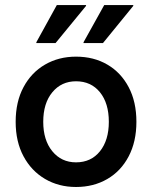

<svg xmlns="http://www.w3.org/2000/svg" viewBox="-20 -736 607 766"><path d="M283.3 10Q214.2 10 159.6 -22.1Q105 -54.2 73.8 -112.5Q42.5 -170.8 42.5 -250Q42.5 -330 73.8 -388.3Q105 -446.7 159.6 -478.3Q214.2 -510 283.3 -510Q354.2 -510 408.3 -478.3Q462.5 -446.7 493.3 -388.3Q524.2 -330 524.2 -250Q524.2 -170.8 493.3 -112.1Q462.5 -53.3 407.9 -21.7Q353.3 10 283.3 10ZM283.3 -88.3Q343.3 -88.3 378.8 -132.5Q414.2 -176.7 414.2 -250Q414.2 -324.2 378.8 -367.9Q343.3 -411.7 283.3 -411.7Q225 -411.7 188.8 -367.9Q152.5 -324.2 152.5 -250Q152.5 -176.7 188.8 -132.5Q225 -88.3 283.3 -88.3ZM313.3 -564.2V-567.5L395.8 -715.8H511.7V-712.5L390.8 -564.2ZM125 -564.2V-567.5L206.7 -715.8H323.3V-712.5L201.7 -564.2Z"/></svg>

Font: Funnel Sans Medium
Style: Regular
Weight: 500
Version: Version 1.000; Beta; Release 5; Build 24; ttfautohint (v1.8.